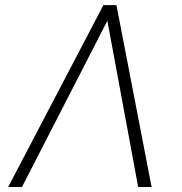

<svg xmlns="http://www.w3.org/2000/svg" viewBox="-20 -748 728 768"><path d="M532.7 0 407.2 -677.2 400.9 -727.5H445.8L586.4 0ZM416 -677.7 67.9 0H12.7L393.6 -727.5H436Z"/></svg>

Font: Inter ExtraLight
Style: Italic
Weight: 250
Italic angle: -9.3988°
Designer: Rasmus Andersson
Foundry: rsms
Version: Version 4.001;git-66647c0bb